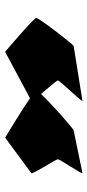

<svg xmlns="http://www.w3.org/2000/svg" viewBox="188 -722 348 765"><g transform="rotate(90 362.5 -340.0)"><path d="M52 -310C52 -300 187 -186 187 -186L372 -285C425 -248 529 -186 529 -186L670 -290C678 -292 615 -388 615 -396C615 -404 678 -496 670 -494L500 -459C492 -457 392 -369 355 -329C332 -357 301 -391 301 -396C301 -404 392 -496 382 -494L164 -459C156 -456 52 -321 52 -310Z"/></g></svg>

Font: Ampere
Style: SCSuExt
Weight: 400
Version: Version 1